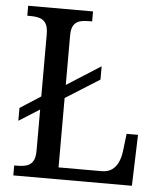

<svg xmlns="http://www.w3.org/2000/svg" viewBox="-52 -759 681 805"><g transform="rotate(5 289.0 -357.0)"><path d="M34 0V-42H50Q70 -42 86.5 -47Q103 -52 112.5 -67Q122 -82 122 -113V-285L35 -230V-284L122 -340V-601Q122 -632 112.5 -647Q103 -662 86.5 -667Q70 -672 48 -672H34V-714H307V-672H293Q272 -672 255.5 -667.5Q239 -663 229.5 -648.5Q220 -634 220 -605V-397L363 -488V-432L220 -342V-50H401Q428 -50 445 -62.5Q462 -75 471 -95.5Q480 -116 483 -140L492 -215H540L533 0Z"/></g></svg>

Font: Noto Serif Thai SemiCondensed
Style: Regular
Weight: 400
Width: 4
Designer: Monotype Design Team
Foundry: Monotype Imaging Inc.
Version: Version 2.002